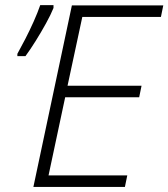

<svg xmlns="http://www.w3.org/2000/svg" viewBox="-20 -735 662 755"><path d="M111.3 0 262.7 -713.9H622.1L612.8 -668.5H303.7L245.6 -397.9H536.6L527.3 -352.5H236.3L170.9 -45.4H480.5L471.2 0ZM48.3 -514.2V-523.4Q62.5 -548.8 79.6 -582Q96.7 -615.2 112.3 -650.1Q127.9 -685.1 138.2 -714.8H190.4V-703.6Q179.7 -677.2 160.9 -643.1Q142.1 -608.9 120.6 -574.5Q99.1 -540 80.1 -514.2Z"/></svg>

Font: Open Sans Light
Style: Italic
Weight: 300
Italic angle: -12°
Designer: Monotype Design Team
Foundry: Monotype Imaging Inc.
Version: Version 3.003; ttfautohint (v1.8.4)